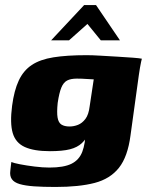

<svg xmlns="http://www.w3.org/2000/svg" viewBox="-20 -620 588 762"><path d="M200 122Q150 122 115 119.5Q80 117 58 110.5Q36 104 27 91Q18 78 21 57Q22 51 23 39Q24 27 25 23Q34 27 59.5 32Q85 37 117.5 41Q150 45 176 45Q233 45 263.5 30Q294 15 306.5 -17.5Q319 -50 320 -101L338 -98Q323 -69 305 -52Q287 -35 257.5 -27.5Q228 -20 178 -20Q115 -20 78.5 -36.5Q42 -53 30.5 -92Q19 -131 28 -200Q36 -261 54.5 -300.5Q73 -340 106 -362Q139 -384 192 -392.5Q245 -401 324 -401Q346 -401 379.5 -399Q413 -397 447.5 -395Q482 -393 508 -391Q534 -389 543 -387Q542 -385 540 -374.5Q538 -364 535.5 -351Q533 -338 531 -322L498 -83Q487 2 452 46Q417 90 355.5 106Q294 122 200 122ZM256 -118Q273 -118 289.5 -124.5Q306 -131 319 -148Q332 -165 336 -199L352 -305Q345 -305 325 -306.5Q305 -308 285 -308Q261 -308 246.5 -300.5Q232 -293 223.5 -272.5Q215 -252 209 -212Q205 -174 208.5 -153.5Q212 -133 224 -125.5Q236 -118 256 -118ZM183 -460 314 -600H361L456 -460H380L327 -525L254 -460Z"/></svg>

Font: Genos Thin ExtraBold
Style: Italic
Weight: 800
Italic angle: -8°
Version: Version 1.010